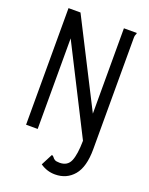

<svg xmlns="http://www.w3.org/2000/svg" viewBox="-150 -701 750 964"><g transform="rotate(20 225.0 -219.0)"><path d="M341 -623H410Q410 -617 407 -612Q404 -607 404 -596V0Q404 95 366 140Q328 185 266 185Q223 185 187 160L219 98Q227 101 230.5 106.5Q234 112 241.5 117Q249 122 268 122Q310 122 325 87Q340 52 341 -22L107 -484V0H45V-623H109L341 -167Z"/></g></svg>

Font: Inconsolata SemiCondensed
Style: Regular
Weight: 400
Width: 4
Monospace: yes
Designer: Raph Levien, Cyreal, Brenton Simpson
Foundry: Raph Levien, Cyreal, Google
Version: Version 3.000; ttfautohint (v1.8.2.53-6de2)